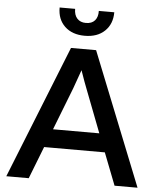

<svg xmlns="http://www.w3.org/2000/svg" viewBox="-61 -996 869 1049"><g transform="rotate(5 373.0 -472.0)"><path d="M223.1 -943.8H308.1Q308.1 -909.7 325.4 -890.9Q342.8 -872.1 373 -872.1Q405.8 -872.1 422.4 -891.4Q439 -910.6 438 -943.8H522.9Q522.9 -879.4 482.4 -840.6Q441.9 -801.8 373 -801.8Q304.2 -801.8 263.4 -840.3Q222.7 -878.9 223.1 -943.8ZM13.2 0 304.2 -729H441.9L732.9 0H606.9L538.1 -176.8H205.1L136.2 0ZM335.9 -511.2 245.1 -277.8H499L409.2 -511.2Q396.5 -542.5 372.1 -612.8Q347.2 -541 335.9 -511.2Z"/></g></svg>

Font: BDO Grotesk Medium
Style: Regular
Weight: 500
Designer: Deni Anggara
Foundry: Lokal Container
Version: Version 2.000